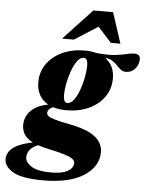

<svg xmlns="http://www.w3.org/2000/svg" viewBox="-153 -719 796 1034"><g transform="rotate(5 245.0 -202.5)"><path d="M119.5 265Q4.5 265 -43.8 236.8Q-92 208.5 -92 168.5Q-92 149 -81 130Q-70 111 -40.2 94.5Q-10.5 78 47 66.5Q13.5 49.5 0 27.2Q-13.5 5 -13.5 -22.5Q-13.5 -68 18.2 -100.2Q50 -132.5 111.5 -144Q79.5 -161.5 63.5 -191.2Q47.5 -221 47.5 -259Q47.5 -315.5 78 -358.8Q108.5 -402 161.8 -426.5Q215 -451 282.5 -451Q316.5 -451 344.5 -443.5Q405.5 -437 443.5 -441Q481.5 -445 506.2 -451.5Q531 -458 551.5 -458Q564.5 -458 573 -451.5Q581.5 -445 581.5 -431Q581.5 -402 562.5 -379Q543.5 -356 512.5 -356Q496 -356 484.5 -365Q473 -374 461.8 -386.2Q450.5 -398.5 435.2 -408.8Q420 -419 395.5 -420.5Q446 -384 446 -314Q446 -257.5 415.5 -214.2Q385 -171 332 -146.5Q279 -122 211 -122Q171.5 -122 140 -132Q124 -127 116.8 -117.5Q109.5 -108 109.5 -97.5Q109.5 -89.5 118.8 -82Q128 -74.5 155.2 -66.5Q182.5 -58.5 236.5 -48Q305.5 -35 344.8 -14.5Q384 6 400.2 31.8Q416.5 57.5 416.5 86.5Q416.5 164.5 339.2 214.8Q262 265 119.5 265ZM213 -161.5Q232.5 -161.5 248.8 -184Q265 -206.5 277 -240.2Q289 -274 295.5 -308.8Q302 -343.5 302 -368Q302 -391.5 296.5 -401.5Q291 -411.5 280.5 -411.5Q261 -411.5 244.8 -389Q228.5 -366.5 216.5 -332.8Q204.5 -299 198 -264.2Q191.5 -229.5 191.5 -205Q191.5 -181.5 197 -171.5Q202.5 -161.5 213 -161.5ZM18 150.5Q18 175 51 197Q84 219 159.5 219Q218 219 248 201.8Q278 184.5 278 157Q278 146 267 136.8Q256 127.5 225.2 117.2Q194.5 107 134.5 94.5Q101 87.5 76 78.5Q18 102 18 150.5ZM154.5 -504.5 309.5 -670H416L470 -504.5H418L345 -585.5L218.5 -504.5Z"/></g></svg>

Font: Newsreader 16pt ExtraBold
Style: Italic
Weight: 800
Italic angle: -17°
Designer: Hugues Gentile
Foundry: Production Type
Version: Version 1.003; ttfautohint (v1.8.3)